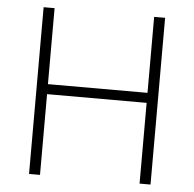

<svg xmlns="http://www.w3.org/2000/svg" viewBox="-51 -751 812 803"><g transform="rotate(5 355.0 -350.0)"><path d="M564 -339H146V0H100V-700H146V-381H564V-700H610V0H564Z"/></g></svg>

Font: PT Root UI Web Light
Style: Regular
Weight: 300
Designer: Vitaly Kuzmin
Foundry: ParaType Ltd.
Version: Version 1.000W